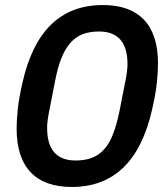

<svg xmlns="http://www.w3.org/2000/svg" viewBox="-20 -730 663 762"><path d="M265 12Q157 12 101.5 -46.5Q46 -105 46 -219Q46 -253 50.5 -296.5Q55 -340 69 -401Q138 -710 388 -710Q496 -710 551.5 -651.5Q607 -593 607 -479Q607 -445 602.5 -401.5Q598 -358 584 -297Q515 12 265 12ZM280 -93Q317 -93 344.5 -103.5Q372 -114 393 -137Q414 -160 428.5 -197.5Q443 -235 454 -288L476 -400Q486 -447 486 -475Q486 -605 373 -605Q336 -605 308.5 -594.5Q281 -584 260 -560.5Q239 -537 224 -500Q209 -463 199 -410L177 -298Q167 -251 167 -223Q167 -93 280 -93Z"/></svg>

Font: IBM Plex Sans Cond SmBld
Style: Italic
Weight: 600
Width: 3
Italic angle: -11°
Designer: Mike Abbink, Paul van der Laan, Pieter van Rosmalen
Foundry: Bold Monday
Version: Version 1.3